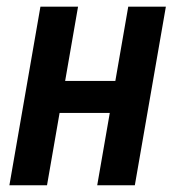

<svg xmlns="http://www.w3.org/2000/svg" viewBox="-20 -548 528 568"><path d="M352.1 -308.6 335.4 -213.9H124.5L140.6 -308.6ZM210.9 -528.3 119.1 0H7.8L99.6 -528.3ZM470.7 -528.3 378.9 0H267.6L359.4 -528.3Z"/></svg>

Font: Roboto Condensed Medium
Style: Italic
Weight: 500
Italic angle: -12°
Designer: Christian Robertson
Foundry: Google
Version: Version 3.0; 2020